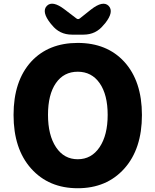

<svg xmlns="http://www.w3.org/2000/svg" viewBox="-20 -986 826 1020"><path d="M146 -659Q238 -758 393 -758Q548 -758 640 -658Q734 -555 734 -375Q734 -195 640.5 -90.5Q547 14 393 14Q239 14 145.5 -90.5Q52 -195 52 -375.5Q52 -556 146 -659ZM277.5 -204Q320 -140 393 -140Q466 -140 509 -204Q552 -268 552 -375.5Q552 -483 509.5 -544Q467 -605 393 -605Q319 -605 277 -544.5Q235 -484 235 -376Q235 -268 277.5 -204ZM362 -802Q296 -802 255 -854L249 -861Q199 -924 229 -955Q259 -985 323 -936L386 -888Q395 -881 404 -888L463 -935Q527 -985 557 -955Q587 -924 539 -863L531 -854Q490 -802 424 -802Z"/></svg>

Font: Resource Han Rounded KR Heavy
Style: Regular
Weight: 900
Designer: Cyano Hao (round all glyphs); Ryoko NISHIZUKA 西塚涼子 (kana, bopomofo & ideographs); Paul D. Hunt (Latin, Greek & Cyrillic)
Foundry: Cyano Hao
Version: 0.990